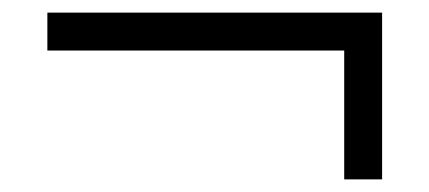

<svg xmlns="http://www.w3.org/2000/svg" viewBox="-20 -334 680 304"><path d="M525 -50H585V-314H55V-254H525Z"/></svg>

Font: Nyght Serif Dark
Style: Regular
Weight: 800
Designer: Maksym Kobuzan
Version: Version 0.410;Glyphs 3.1.2 (3151)